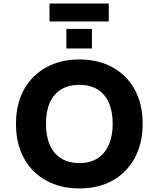

<svg xmlns="http://www.w3.org/2000/svg" viewBox="-20 -1051 895 1082"><path d="M427 11Q347 11 281.5 -14.5Q216 -40 168.5 -87.5Q121 -135 95.5 -202.5Q70 -270 70 -353Q70 -437 95.5 -503.5Q121 -570 168.5 -617.5Q216 -665 281.5 -690.5Q347 -716 427 -716Q508 -716 573.5 -690.5Q639 -665 686 -618Q733 -571 758.5 -504Q784 -437 784 -354Q784 -270 758.5 -203Q733 -136 686 -88Q639 -40 573.5 -14.5Q508 11 427 11ZM427 -132Q487 -132 528.5 -158Q570 -184 592.5 -233.5Q615 -283 615 -353Q615 -424 593 -473Q571 -522 529 -547.5Q487 -573 427 -573Q368 -573 325.5 -547.5Q283 -522 261 -473Q239 -424 239 -353Q239 -283 261 -233.5Q283 -184 325.5 -158Q368 -132 427 -132ZM259 -930V-1031H593V-930ZM354 -778V-888H498V-778Z"/></svg>

Font: Nunito Sans 6pt ExtraBold
Style: Regular
Weight: 800
Version: Version 3.101;gftools[0.9.27]